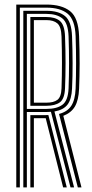

<svg xmlns="http://www.w3.org/2000/svg" viewBox="-20 -820 402 840"><path d="M51.2 0V-800H183.5Q250.2 -800 286.6 -771.2Q323 -742.5 326 -662.5Q328.5 -595.8 328.4 -540.8Q328.2 -485.8 326 -431.5Q324 -382 307.8 -354.2Q291.5 -326.5 257 -313.2L336.5 0H320.5L238.2 -321.5Q274.8 -331 291.8 -357Q308.8 -383 310.8 -432Q312.8 -485.8 312.9 -541.9Q313 -598 310.8 -662Q308 -734.2 275.5 -760.4Q243 -786.5 183.5 -786.5H66.8V0ZM82 0V-772.8H183.5Q236.2 -772.8 264.5 -749.6Q292.8 -726.5 295.2 -661.2Q297.5 -599.8 297.6 -542.8Q297.8 -485.8 295.2 -432.8Q293.2 -385.8 275.4 -362.4Q257.5 -339 218.2 -332.2L304.2 0H288.5L202.8 -330.8Q193.8 -330 183 -330H97.5V0ZM97.5 -343.5H183Q229 -343.5 253.4 -361.9Q277.8 -380.2 280 -433Q282 -486.2 282.1 -542.4Q282.2 -598.5 280 -661Q277.8 -719.2 253.1 -739.2Q228.5 -759.2 183.5 -759.2H97.5ZM112.8 -357.2V-745.5H183.5Q221 -745.5 241.8 -728.6Q262.5 -711.8 264.5 -660.5Q266.8 -600.8 266.8 -544.2Q266.8 -487.8 264.5 -433.8Q262.5 -387.2 241.8 -372.2Q221 -357.2 183 -357.2ZM128.2 -370.8H183Q214.8 -370.8 231.2 -383.2Q247.8 -395.8 249.2 -434.2Q253 -544 249.2 -659.8Q247.8 -703.2 231.1 -717.6Q214.5 -732 183.5 -732H128.2ZM112.8 0V-316.2H167.8Q174.2 -316.2 180.1 -316.4Q186 -316.5 191.5 -316.8L272.2 0H256.2L180 -303Q176.2 -302.8 168.2 -302.8H128.2V0Z"/></svg>

Font: Big Shoulders Inline Display Medium
Style: Regular
Weight: 500
Designer: Patric King
Foundry: XO Type Co
Version: Version 1.000